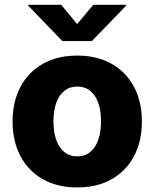

<svg xmlns="http://www.w3.org/2000/svg" viewBox="-20 -782 653 812"><path d="M306.6 10.7Q222.7 10.7 161.1 -24.2Q99.6 -59.1 66.4 -121.8Q33.2 -184.6 33.2 -268.1Q33.2 -351.6 66.4 -414.3Q99.6 -477.1 161.1 -512Q222.7 -546.9 306.6 -546.9Q391.1 -546.9 452.4 -512Q513.7 -477.1 546.9 -414.3Q580.1 -351.6 580.1 -268.1Q580.1 -184.6 546.9 -121.8Q513.7 -59.1 452.4 -24.2Q391.1 10.7 306.6 10.7ZM306.6 -120.6Q338.9 -120.6 361.3 -138.9Q383.8 -157.2 395.5 -190.4Q407.2 -223.6 407.2 -268.6Q407.2 -314 395.5 -346.9Q383.8 -379.9 361.3 -397.9Q338.9 -416 306.6 -416Q274.9 -416 252.2 -397.9Q229.5 -379.9 217.8 -346.9Q206.1 -314 206.1 -268.6Q206.1 -223.6 217.8 -190.4Q229.5 -157.2 252.2 -138.9Q274.9 -120.6 306.6 -120.6ZM238.8 -761.7 306.2 -680.2 374.5 -761.7H514.2V-758.8L368.7 -608.4H243.7L98.6 -758.8V-761.7Z"/></svg>

Font: Inter 18pt ExtraBold
Style: Regular
Weight: 800
Designer: Rasmus Andersson
Foundry: rsms
Version: Version 4.001;git-66647c0bb